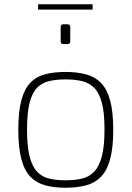

<svg xmlns="http://www.w3.org/2000/svg" viewBox="-20 -876 618 902"><path d="M288 6Q235 6 193.5 -5Q152 -16 123.5 -45Q95 -74 80.5 -128Q66 -182 66 -266Q66 -352 80.5 -405.5Q95 -459 123.5 -488Q152 -517 193.5 -527.5Q235 -538 288 -538Q341 -538 383 -527Q425 -516 453.5 -487.5Q482 -459 497 -405.5Q512 -352 512 -266Q512 -181 497 -127Q482 -73 453.5 -44.5Q425 -16 383 -5Q341 6 288 6ZM288 -29Q331 -29 365 -37Q399 -45 422.5 -69.5Q446 -94 458.5 -141.5Q471 -189 471 -267Q471 -346 458.5 -393Q446 -440 422.5 -463.5Q399 -487 365 -495Q331 -503 288 -503Q245 -503 211 -495Q177 -487 154 -463.5Q131 -440 119 -393Q107 -346 107 -267Q107 -189 119 -141.5Q131 -94 154 -69.5Q177 -45 211 -37Q245 -29 288 -29ZM278 -669Q265 -669 265 -682V-749Q265 -762 278 -762H297Q303 -762 306.5 -758.5Q310 -755 310 -749V-682Q310 -669 297 -669ZM159 -831V-856H415V-831Z"/></svg>

Font: Exo Thin ExtraLight
Style: Regular
Weight: 250
Version: Version 2.000